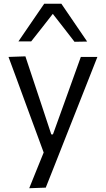

<svg xmlns="http://www.w3.org/2000/svg" viewBox="-20 -796 558 1011"><path d="M133.9 195.1Q153.8 146 173.9 95.9Q194.1 45.8 214 -2.8V17.9Q195.2 -33.2 176 -85.5Q156.8 -137.9 138.4 -187.5L105.3 -277.6Q85.9 -331.1 65.2 -387.1Q44.6 -443.1 24.8 -496.2L113.7 -499.3Q135 -435.1 155.5 -373.6Q176 -312.1 197.3 -247.9L250 -88.4H258.8L316.5 -248.4Q339.1 -311.1 361.1 -372.5Q383.2 -433.9 405.6 -496.2H492.8Q477.1 -456.2 462.3 -418.8Q447.5 -381.4 429.8 -336.5Q412.1 -291.6 387.5 -229.4L332.3 -89.8Q294.9 5.2 268.7 71.6Q242.5 138 220.9 192ZM372.3 -576Q340.8 -616.8 309.8 -656.7Q278.9 -696.6 246.8 -737.3H269.2Q237.7 -696.6 206.8 -657.3Q175.9 -617.9 144.2 -578H77Q110.7 -627.2 144.7 -677Q178.7 -726.7 212.7 -776.2H303.2Q337.2 -726.7 371 -676.8Q404.9 -626.9 438.9 -577.2Z"/></svg>

Font: Commissioner Thin
Style: Regular
Weight: 100
Designer: Kostas Bartsokas
Foundry: Kostas Bartsokas
Version: Version 1.001;gftools[0.9.23]